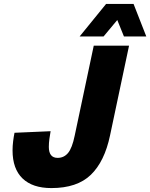

<svg xmlns="http://www.w3.org/2000/svg" viewBox="-20 -943 766 979"><path d="M242 16Q146 16 95 -33Q44 -82 44 -176Q44 -199 47 -223Q50 -247 54 -266L238 -274Q235 -257 232 -235.5Q229 -214 229 -194Q229 -138 274 -138Q306 -138 327 -163Q348 -188 361 -252L458 -710H638L541 -252Q513 -119 443 -51.5Q373 16 242 16ZM386 -757 521 -923H661L726 -757H612L578 -841L508 -757Z"/></svg>

Font: Geist Mono Black
Style: Italic
Weight: 900
Italic angle: -12°
Monospace: yes
Designer: Basement.studio, Andrés Briganti, Mateo Zaragoza
Foundry: Basement.studio, Vercel, Andrés Briganti, Guido Ferreyra, Mateo Zaragoza
Version: Version 1.500; ttfautohint (v1.8.4.7-5d5b)